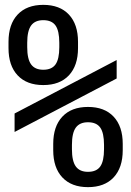

<svg xmlns="http://www.w3.org/2000/svg" viewBox="-20 -760 540 790"><path d="M158 -410Q90 -410 52.5 -450Q15 -490 15 -562V-588Q15 -660 52.5 -700Q90 -740 158 -740Q226 -740 263.5 -700Q301 -660 301 -588V-562Q301 -490 263.5 -450Q226 -410 158 -410ZM158 -473Q193 -473 208.5 -495Q224 -517 224 -566V-584Q224 -633 208.5 -655Q193 -677 158 -677Q124 -677 108 -655Q92 -633 92 -584V-566Q92 -517 108 -495Q124 -473 158 -473ZM342 10Q274 10 236.5 -30Q199 -70 199 -142V-168Q199 -240 236.5 -280Q274 -320 342 -320Q410 -320 447.5 -280Q485 -240 485 -168V-142Q485 -70 447.5 -30Q410 10 342 10ZM342 -53Q377 -53 392.5 -75Q408 -97 408 -146V-164Q408 -213 392.5 -235Q377 -257 342 -257Q308 -257 292 -235Q276 -213 276 -164V-146Q276 -97 292 -75Q308 -53 342 -53ZM40 -217V-293L460 -513V-437Z"/></svg>

Font: M PLUS 1 Code
Style: Regular
Weight: 400
Designer: Coji Morishita
Foundry: UNDERFOREST DESIGN
Version: Version 1.005